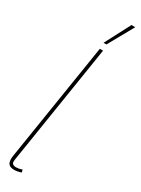

<svg xmlns="http://www.w3.org/2000/svg" viewBox="-246 -945 714 975"><g transform="rotate(30 111.0 -457.5)"><path d="M121 -740H140L35 -76Q32 -57 30 -45Q28 -33 28 -25Q28 -19 30.5 -15Q33 -11 38.5 -8.5Q44 -6 54 -6Q60 -6 68.5 -7.5Q77 -9 88 -13L92 2Q82 6 71 8Q60 10 51 10Q29 10 19.5 0Q10 -10 10 -29Q10 -34 10.5 -40Q11 -46 12 -52ZM122 -776 200 -925H222L139 -776Z"/></g></svg>

Font: Georama ExtraCondensed Thin
Style: Italic
Weight: 100
Width: 2
Italic angle: -9°
Designer: Jean-Baptiste Levee
Foundry: Production Type
Version: Version 1.001